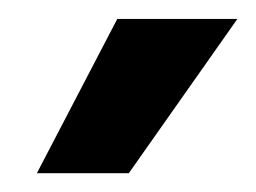

<svg xmlns="http://www.w3.org/2000/svg" viewBox="-20 -770 271 203"><path d="M104 -750H231L116.2 -586.9H19Z"/></svg>

Font: Oakes Grotesk
Style: SemiBold Italic
Weight: 600
Designer: Samuel Oakes
Foundry: Samuel Oakes
Version: Version 1.0 | wf-rip DC20170320